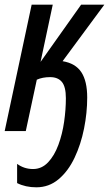

<svg xmlns="http://www.w3.org/2000/svg" viewBox="-22 -559 465 819"><path d="M133 240Q87 240 51 222V140Q81 162 119 162Q156 162 183 133.5Q210 105 227 59Q244 13 251.5 -39.5Q259 -92 259 -140Q259 -189 242 -209.5Q225 -230 192 -230Q159 -230 135 -219L88 0H-2L113 -539H203L151 -295L324 -539H423L245 -298Q300 -289 325 -251Q350 -213 350 -143Q350 -78 336.5 -10.5Q323 57 296 114Q269 171 228 205.5Q187 240 133 240Z"/></svg>

Font: Noto Sans ExtraCondensed Medium
Style: Italic
Weight: 500
Width: 2
Italic angle: -12°
Designer: Monotype Design Team
Foundry: Monotype Imaging Inc.
Version: Version 2.013; ttfautohint (v1.8.4.7-5d5b)